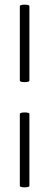

<svg xmlns="http://www.w3.org/2000/svg" viewBox="-20 -653 208 823"><path d="M86 -171Q106 -171 106 -164V143Q106 150 86 150Q65 150 65 143V-164Q65 -171 86 -171ZM86 -633Q106 -633 106 -626V-308Q106 -301 86 -301Q65 -301 65 -308V-626Q65 -633 86 -633Z"/></svg>

Font: Cormorant SC Medium
Style: Regular
Weight: 500
Designer: Christian Thalmann (Catharsis Fonts)
Foundry: Catharsis Fonts
Version: Version 4.000